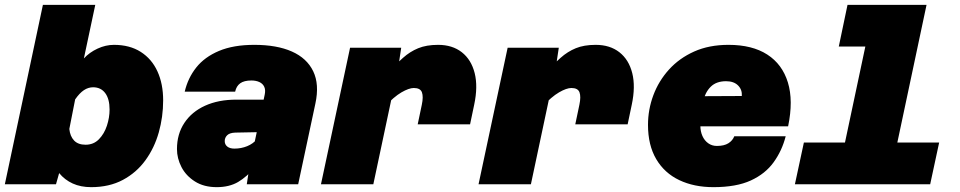

<svg xmlns="http://www.w3.org/2000/svg" viewBox="-42 -760 3962 792"><path d="M428 -575Q493 -575 538.5 -546Q584 -517 607.5 -465.5Q631 -414 631 -346Q631 -278 613 -214Q595 -150 558 -99Q521 -48 465 -18Q409 12 334 12Q291 12 258 -3Q225 -18 202 -46L189 0H-22L135 -740H351L304 -519Q327 -544 360.5 -559.5Q394 -575 428 -575ZM311 -163Q344 -163 366 -185.5Q388 -208 399 -241.5Q410 -275 410 -308Q410 -352 392 -376Q374 -400 342 -400Q322 -400 304 -388Q286 -376 268 -350L244 -228Q247 -198 263.5 -180.5Q280 -163 311 -163Z M976 0 987 -73 1050 -370Q1054 -389 1048 -402Q1042 -415 1028 -421.5Q1014 -428 995 -428Q965 -428 949 -416.5Q933 -405 928 -382H720Q733 -438 767.5 -481.5Q802 -525 861.5 -550Q921 -575 1007 -575Q1100 -575 1162 -547.5Q1224 -520 1250 -466Q1276 -412 1259 -333L1188 0ZM852 12Q799 12 762 -11.5Q725 -35 706.5 -71Q688 -107 688 -145Q688 -207 718.5 -253Q749 -299 804 -324Q859 -349 933 -349H1062L1031 -215L928 -213Q905 -212 895 -202Q885 -192 885 -178Q885 -164 895.5 -155.5Q906 -147 925 -147Q953 -147 977.5 -157Q1002 -167 1018 -186L1012 -73Q977 -31 940.5 -9.5Q904 12 852 12Z M1681 -247 1698 -328Q1705 -361 1698.5 -379Q1692 -397 1665 -397Q1645 -397 1614 -379Q1583 -361 1545 -320L1557 -462Q1592 -496 1620.5 -521.5Q1649 -547 1683 -561Q1717 -575 1765 -575Q1824 -575 1863 -544.5Q1902 -514 1916 -458.5Q1930 -403 1914 -328L1897 -247ZM1282 0 1402 -563H1613L1602 -490L1498 0Z M2331 -247 2348 -328Q2355 -361 2348.5 -379Q2342 -397 2315 -397Q2295 -397 2264 -379Q2233 -361 2195 -320L2207 -462Q2242 -496 2270.5 -521.5Q2299 -547 2333 -561Q2367 -575 2415 -575Q2474 -575 2513 -544.5Q2552 -514 2566 -458.5Q2580 -403 2564 -328L2547 -247ZM1932 0 2052 -563H2263L2252 -490L2148 0Z M2901 12Q2821 12 2760 -17Q2699 -46 2665 -103.5Q2631 -161 2631 -245Q2631 -308 2653 -367Q2675 -426 2717.5 -473Q2760 -520 2821.5 -547.5Q2883 -575 2963 -575Q3061 -575 3123 -535Q3185 -495 3208 -420Q3231 -345 3209 -239H2786L2814 -363L3018 -364Q3020 -390 3002.5 -407.5Q2985 -425 2953 -425Q2913 -425 2890 -402.5Q2867 -380 2857 -339Q2847 -298 2847 -242Q2847 -218 2855.5 -199Q2864 -180 2879.5 -169Q2895 -158 2915 -158Q2945 -158 2962.5 -169Q2980 -180 2987 -198H3199Q3184 -139 3149.5 -91Q3115 -43 3055 -15.5Q2995 12 2901 12Z M3407 0 3564 -740H3780L3623 0ZM3237 0 3274 -172H3832L3795 0ZM3418 -568 3454 -740H3672L3636 -568Z"/></svg>

Font: Azeret Mono Thin Black
Style: Italic
Weight: 900
Italic angle: -12°
Version: Version 1.002